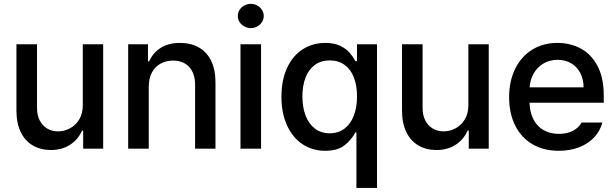

<svg xmlns="http://www.w3.org/2000/svg" viewBox="-20 -755 3126 975"><path d="M400.4 -530.3H503.9V0H402.3V-91.8H396.5Q377.4 -47.4 336.4 -20.3Q295.4 6.8 238.3 6.8Q186.5 6.8 147 -16.1Q107.4 -39.1 85.4 -84Q63.5 -128.9 63.5 -193.4V-530.3H168V-206.1Q168 -170.4 181.6 -143.6Q195.3 -116.7 219.5 -102.3Q243.7 -87.9 275.4 -87.9Q305.7 -87.9 334.5 -102.8Q363.3 -117.7 381.8 -147.7Q400.4 -177.7 400.4 -220.7Z M735.4 0H630.9V-530.3H731.4V-443.4H737.3Q756.8 -487.3 796.4 -512.2Q835.9 -537.1 893.6 -537.1Q948.7 -537.1 989.3 -514.4Q1029.8 -491.7 1052 -446.8Q1074.2 -401.9 1074.2 -336.9V0H970.7V-324.2Q970.7 -381.8 940.9 -414.6Q911.1 -447.3 858.4 -447.3Q822.8 -447.3 794.7 -431.6Q766.6 -416 751 -386Q735.4 -356 735.4 -314.5Z M1201.2 -530.3H1305.7V0H1201.2ZM1187.5 -673.8Q1187.5 -690.4 1196.5 -704.6Q1205.6 -718.8 1220.9 -727.1Q1236.3 -735.4 1253.9 -735.4Q1271.5 -735.4 1286.4 -727.1Q1301.3 -718.8 1310.3 -704.6Q1319.3 -690.4 1319.3 -673.8Q1319.3 -657.2 1310.3 -643.1Q1301.3 -628.9 1286.4 -620.6Q1271.5 -612.3 1253.9 -612.3Q1236.3 -612.3 1220.9 -620.6Q1205.6 -628.9 1196.5 -643.1Q1187.5 -657.2 1187.5 -673.8Z M1790 -83H1785.2Q1763.7 -43.9 1729 -16.6Q1694.3 10.7 1630.9 10.7Q1566.9 10.7 1516.6 -22.5Q1466.3 -55.7 1437.7 -117.9Q1409.2 -180.2 1409.2 -263.7Q1409.2 -348.1 1437.7 -409.9Q1466.3 -471.7 1516.8 -504.4Q1567.4 -537.1 1631.8 -537.1Q1677.2 -537.1 1707.8 -522.2Q1738.3 -507.3 1755.1 -487.8Q1772 -468.3 1785.2 -444.3H1793V-530.3H1894.5V199.2H1790ZM1793 -265.6Q1793 -321.3 1776.9 -362.3Q1760.7 -403.3 1729.5 -425.8Q1698.2 -448.2 1654.3 -448.2Q1609.4 -448.2 1578.1 -424.8Q1546.9 -401.4 1531.2 -360.1Q1515.6 -318.8 1515.6 -265.6Q1515.6 -211.4 1531.5 -168.9Q1547.4 -126.5 1578.9 -102.3Q1610.4 -78.1 1654.3 -78.1Q1697.8 -78.1 1729 -101.6Q1760.3 -125 1776.6 -167.5Q1793 -210 1793 -265.6Z M2358.4 -530.3H2461.9V0H2360.4V-91.8H2354.5Q2335.4 -47.4 2294.4 -20.3Q2253.4 6.8 2196.3 6.8Q2144.5 6.8 2105 -16.1Q2065.4 -39.1 2043.5 -84Q2021.5 -128.9 2021.5 -193.4V-530.3H2126V-206.1Q2126 -170.4 2139.6 -143.6Q2153.3 -116.7 2177.5 -102.3Q2201.7 -87.9 2233.4 -87.9Q2263.7 -87.9 2292.5 -102.8Q2321.3 -117.7 2339.8 -147.7Q2358.4 -177.7 2358.4 -220.7Z M2565.4 -261.7Q2565.4 -342.8 2595.9 -405.3Q2626.5 -467.8 2682.1 -502.4Q2737.8 -537.1 2810.5 -537.1Q2874.5 -537.1 2927.7 -509.3Q2981 -481.4 3013.4 -421.6Q3045.9 -361.8 3045.9 -270.5V-233.4H2668.9Q2670.4 -184.1 2689.2 -148.2Q2708 -112.3 2741.2 -93.8Q2774.4 -75.2 2818.4 -75.2Q2860.8 -75.2 2890.1 -91.1Q2919.4 -106.9 2933.6 -132.8H3039.1Q3027.3 -89.8 2997.1 -57.4Q2966.8 -24.9 2920.7 -7.1Q2874.5 10.7 2817.4 10.7Q2740.2 10.7 2683.3 -22.9Q2626.5 -56.6 2595.9 -118.2Q2565.4 -179.7 2565.4 -261.7ZM2943.4 -311.5Q2943.4 -352.1 2927 -383.8Q2910.6 -415.5 2880.9 -433.3Q2851.1 -451.2 2811.5 -451.2Q2771 -451.2 2739.5 -432.4Q2708 -413.6 2689.9 -381.6Q2671.9 -349.6 2669.4 -311.5Z"/></svg>

Font: Pretendard GOV Medium
Style: Regular
Weight: 500
Designer: Base glyphs from Inter by Rasmus Andersson; Hangeul glyphs from Noto Sans CJK(Source Han Sans) by Jang Soo-young and Kan
Foundry: Kil Hyung-jin
Version: Version 1.309